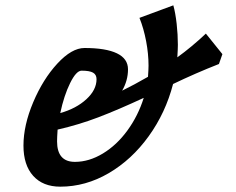

<svg xmlns="http://www.w3.org/2000/svg" viewBox="-20 -683 885 720"><path d="M68 -137Q68 -213 104.5 -299.5Q141 -386 195 -444.5Q249 -503 297 -503Q377 -503 418.5 -483Q460 -463 460 -423Q460 -381 438 -343Q483 -365 535 -395Q537 -423 537 -437Q537 -481 528 -528.5Q519 -576 503 -616L630 -663Q638 -634 642.5 -593.5Q647 -553 647 -515Q647 -500 645 -468Q699 -507 752 -557L814 -480L801 -443Q712 -408 629 -368Q601 -260 537.5 -172Q474 -84 387.5 -33.5Q301 17 206 17Q141 17 104.5 -23.5Q68 -64 68 -137ZM261 -76Q314 -76 366 -107.5Q418 -139 458 -194Q498 -249 519 -316Q422 -271 348.5 -243Q275 -215 196 -197Q194 -167 194 -153Q194 -76 261 -76ZM342 -386Q342 -403 329 -410.5Q316 -418 286 -418Q266 -418 243 -371.5Q220 -325 206 -259Q266 -276 304 -311Q342 -346 342 -386Z"/></svg>

Font: Andada Pro ExtraBold
Style: Italic
Weight: 800
Italic angle: -6.99998°
Designer: Carolina Giovagnoli
Foundry: Huerta Tipografica
Version: Version 3.005; ttfautohint (v1.8.4)